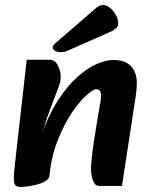

<svg xmlns="http://www.w3.org/2000/svg" viewBox="-20 -728 605 762"><path d="M375 10Q360 10 353 -3Q346 -16 343.5 -32Q341 -48 341 -56Q341 -70 343 -89.5Q345 -109 347.5 -130.5Q350 -152 353 -170L370 -274Q373 -294 377 -314Q381 -334 381 -350Q381 -362 376 -368Q371 -374 363 -374Q350 -374 322.5 -349.5Q295 -325 264.5 -279.5Q234 -234 209 -171Q184 -108 176 -30L141 -182Q171 -269 209 -328Q247 -387 287 -422.5Q327 -458 364 -474Q401 -490 430 -490Q464 -490 484.5 -477.5Q505 -465 514 -444.5Q523 -424 523 -401Q523 -375 519.5 -352Q516 -329 512 -303L464 10ZM64 14Q51 14 43.5 9.5Q36 5 35 -14Q34 -33 39 -75L86 -491H175Q198 -491 209.5 -469Q221 -447 221 -419Q221 -406 211 -378.5Q201 -351 189 -320.5Q177 -290 169 -267L143 -185L192 -191L176 -30Q175 -18 160 -9Q145 0 124.5 5Q104 10 87 12Q70 14 64 14ZM197 -554Q189 -546 189 -540Q189 -532 198.5 -526.5Q208 -521 219 -521Q226 -521 231.5 -521.5Q237 -522 244 -525L423 -604Q436 -611 442.5 -617.5Q449 -624 449 -636Q449 -653 439.5 -669.5Q430 -686 416.5 -697Q403 -708 389 -708Q375 -708 361 -696Z"/></svg>

Font: Alkatra SemiBold
Style: Regular
Weight: 600
Designer: Suman Bhandary
Version: Version 1.100;gftools[0.9.22]